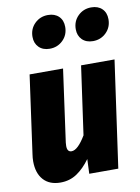

<svg xmlns="http://www.w3.org/2000/svg" viewBox="-91 -865 687 944"><g transform="rotate(-10 253.0 -393.0)"><path d="M19 -108Q19 -125 22 -144L76 -532H243L193 -171Q192 -164 192 -154Q192 -124 214 -124Q245 -124 285 -191L333 -532H500L425 0H280L283 -73Q252 -30 216 -6Q180 18 134 18Q79 18 49 -15.5Q19 -49 19 -108ZM122 -711Q122 -751 149 -777.5Q176 -804 215 -804Q249 -804 269 -784.5Q289 -765 289 -732Q289 -692 262 -665.5Q235 -639 196 -639Q162 -639 142 -659Q122 -679 122 -711ZM338 -711Q338 -751 365 -777.5Q392 -804 431 -804Q465 -804 485 -784.5Q505 -765 505 -732Q505 -692 478 -665.5Q451 -639 412 -639Q378 -639 358 -659Q338 -679 338 -711Z"/></g></svg>

Font: Fira Sans Condensed ExtraBold
Style: Italic
Weight: 800
Width: 3
Italic angle: -8°
Designer: bBox Type GmbH & Carrois Corporate GbR & Edenspiekermann AG
Foundry: bBox Type GmbH & Carrois Corporate GbR & Edenspiekermann AG
Version: Version 4.301